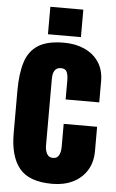

<svg xmlns="http://www.w3.org/2000/svg" viewBox="-61 -964 614 1014"><g transform="rotate(5 245.5 -457.5)"><path d="M255.4 7.8Q132.3 7.8 80.8 -55.2Q29.3 -118.2 29.3 -240.2V-465.8Q29.3 -557.6 48.8 -618.7Q68.4 -679.7 117.2 -710Q166 -740.2 252.9 -740.2Q313.5 -740.2 361.6 -718.8Q409.7 -697.3 437.5 -655.8Q465.3 -614.3 465.3 -554.2V-442.4H287.1V-544.9Q287.1 -570.3 279.8 -587.6Q272.5 -605 248 -605Q205.1 -605 205.1 -543.9V-189Q205.1 -166.5 214.8 -147.7Q224.6 -128.9 247.1 -128.9Q270 -128.9 279.1 -147.2Q288.1 -165.5 288.1 -189.9V-313H465.3V-185.1Q465.3 -124.5 438.2 -81.3Q411.1 -38.1 363.8 -15.1Q316.4 7.8 255.4 7.8ZM164.1 -777.3V-922.9H338.9V-777.3Z"/></g></svg>

Font: webenart
Style: Regular
Weight: 400
Designer: Vernon Adams
Foundry: Vernon Adams
Version: Version 2.116; ttfautohint (v1.8.3)